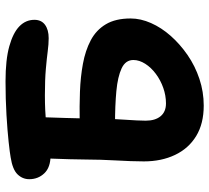

<svg xmlns="http://www.w3.org/2000/svg" viewBox="-52 -706 775 712"><g transform="rotate(-90 336.0 -350.5)"><path d="M300 17Q233 17 187 -11Q141 -39 117 -89.5Q93 -140 93 -205Q93 -229 94 -254.5Q95 -280 96.5 -307.5Q98 -335 99 -364.5Q100 -394 100 -424Q100 -449 101 -479Q102 -509 103 -539.5Q104 -570 105 -593.5Q106 -617 107 -627L258 -624Q258 -606 256.5 -571Q255 -536 254 -494.5Q253 -453 252 -414.5Q251 -376 251 -352Q251 -337 250 -316.5Q249 -296 247.5 -274Q246 -252 245 -232Q244 -212 244 -198Q244 -163 260.5 -143Q277 -123 308 -123Q337 -123 365.5 -133Q394 -143 417.5 -160.5Q441 -178 455 -200Q469 -222 469 -244Q469 -273 438 -287.5Q407 -302 353.5 -307Q300 -312 230 -312Q209 -312 192.5 -319.5Q176 -327 166.5 -340Q157 -353 157 -369Q157 -391 168 -407.5Q179 -424 198.5 -433.5Q218 -443 242 -443Q297 -444 351.5 -442Q406 -440 455 -431Q504 -422 542 -402Q580 -382 601.5 -346Q623 -310 623 -254Q623 -217 606 -178.5Q589 -140 558.5 -105.5Q528 -71 487.5 -43Q447 -15 399 1Q351 17 300 17ZM115 -551Q71 -551 49 -574Q27 -597 27 -630Q27 -655 45 -673.5Q63 -692 108 -699Q124 -702 165.5 -706.5Q207 -711 265.5 -714.5Q324 -718 390 -718Q470 -718 520 -704Q570 -690 594 -666.5Q618 -643 618 -611Q618 -585 599.5 -571.5Q581 -558 550 -558Q528 -558 501.5 -561.5Q475 -565 435.5 -568.5Q396 -572 338 -572Q279 -572 236 -567Q193 -562 164 -556.5Q135 -551 115 -551Z"/></g></svg>

Font: Shantell Sans
Style: Bold
Weight: 700
Designer: Stephen Nixon, Anya Danilova, Shantell Martin
Foundry: Arrow Type
Version: Version 1.011;[c5ecc13dd]